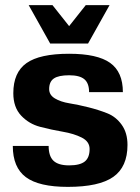

<svg xmlns="http://www.w3.org/2000/svg" viewBox="-20 -720 548 750"><path d="M172 -372Q172 -349 194.5 -335.5Q217 -322 251 -316.5Q285 -311 325 -301Q365 -291 399 -277.5Q433 -264 455.5 -232.5Q478 -201 478 -154Q478 -68 422.5 -29Q367 10 245 10Q132 10 81 -28Q30 -66 30 -150H170Q170 -110 189 -92Q208 -74 250 -74Q292 -74 311 -89Q330 -104 330 -138Q330 -167 299.5 -182.5Q269 -198 225 -205.5Q181 -213 137 -224.5Q93 -236 62.5 -268.5Q32 -301 32 -356Q32 -437 83.5 -473.5Q135 -510 250 -510Q360 -510 410 -474.5Q460 -439 460 -360H328Q328 -395 309.5 -410.5Q291 -426 250 -426Q209 -426 190.5 -413.5Q172 -401 172 -372ZM408 -700 324 -550H176L92 -700H185L250 -618L315 -700Z"/></svg>

Font: Fivo Sans
Style: Regular
Weight: 700
Designer: Alexander Slobzheninov
Foundry: Alexander Slobzheninov
Version: 1.0